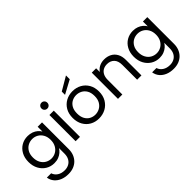

<svg xmlns="http://www.w3.org/2000/svg" viewBox="19 -1680 2840 2840"><g transform="rotate(-45 1439.0 -259.5)"><path d="M303.4 -556.8Q353.3 -556.8 393.3 -541.8Q433.4 -526.7 462.2 -502.2Q491.1 -477.6 507.3 -448V-548.3H598.8V11.7Q598.8 68.2 580.5 115.6Q562.1 163 528.2 197.5Q494.4 232 446.1 251Q397.8 270 337.2 270Q265.6 270 209.1 246.8Q152.6 223.5 116.8 181Q81 138.5 71.8 79.7H162.1Q177.3 129.3 223.4 160.1Q269.6 190.9 337.2 190.9Q385.6 190.9 424.1 170.5Q462.7 150.2 485 110.2Q507.3 70.1 507.3 11.7V-102.8Q491.1 -73.2 461.8 -47.8Q432.6 -22.4 392.9 -6.9Q353.3 8.5 303.4 8.5Q229.9 8.5 170.9 -27.3Q111.9 -63 77.3 -126.9Q42.6 -190.8 42.6 -276Q42.6 -361.3 77.3 -424.4Q111.9 -487.6 170.9 -522.2Q229.9 -556.8 303.4 -556.8ZM507.3 -274.5Q507.3 -338.2 481.5 -383.8Q455.7 -429.5 413.5 -453.6Q371.3 -477.6 321.5 -477.6Q271.7 -477.6 229.2 -454.2Q186.8 -430.7 161.4 -386Q135.9 -341.2 135.9 -276Q135.9 -211.9 161.4 -165.5Q186.8 -119.1 229.2 -94.9Q271.7 -70.7 321.5 -70.7Q371.3 -70.7 413.5 -94.9Q455.7 -119.1 481.5 -165Q507.3 -210.9 507.3 -274.5Z M753.4 0V-548.3H844.4V0ZM799.7 -637.2Q773.8 -637.2 756 -654.8Q738.2 -672.4 738.2 -699Q738.2 -725.6 756 -743.1Q773.8 -760.7 799.7 -760.7Q825.1 -760.7 842.8 -743.1Q860.4 -725.6 860.4 -699Q860.4 -672.4 842.8 -654.8Q825.1 -637.2 799.7 -637.2Z M1238.4 8.5Q1161.2 8.5 1099.4 -26Q1037.6 -60.5 1001.5 -124.4Q965.4 -188.3 965.4 -274.5Q965.4 -361.5 1002.3 -424.7Q1039.2 -487.8 1102.1 -522.3Q1165 -556.8 1242.2 -556.8Q1320.2 -556.8 1382.8 -522.3Q1445.3 -487.8 1482.1 -424.7Q1518.8 -361.5 1518.8 -274.5Q1518.8 -188.3 1481.3 -124.4Q1443.8 -60.5 1380.1 -26Q1316.5 8.5 1238.4 8.5ZM1238.4 -70.7Q1286.1 -70.7 1328.8 -92.9Q1371.4 -115.1 1398.5 -160.5Q1425.6 -205.9 1425.6 -274.5Q1425.6 -344.1 1398.9 -389.1Q1372.2 -434 1330.3 -455.8Q1288.4 -477.6 1240.7 -477.6Q1193.1 -477.6 1151.4 -455.8Q1109.8 -434 1083.8 -389.1Q1057.9 -344.1 1057.9 -274.5Q1057.9 -205.9 1083.1 -160.5Q1108.3 -115.1 1149.5 -92.9Q1190.8 -70.7 1238.4 -70.7ZM1127.6 -664.2 1340.3 -789.1V-710L1127.6 -595.8Z M1639.4 0V-548.3H1730.4V0ZM2040 0V-310.2Q2040 -394 1998 -436.4Q1955.9 -478.9 1887.3 -478.9Q1840.7 -478.9 1805.5 -459.5Q1770.3 -440.2 1750.4 -401.2Q1730.4 -362.2 1730.4 -302.9L1705.8 -409.5Q1715.6 -456.6 1744.9 -490Q1774.1 -523.4 1815.9 -540.7Q1857.8 -558 1906.2 -558Q1969.7 -558 2020.4 -532Q2071 -506 2100.5 -453.6Q2130 -401.3 2130 -322.6V0Z M2505.4 -556.8Q2555.3 -556.8 2595.3 -541.8Q2635.4 -526.7 2664.2 -502.2Q2693.1 -477.6 2709.3 -448V-548.3H2800.8V11.7Q2800.8 68.2 2782.5 115.6Q2764.1 163 2730.2 197.5Q2696.4 232 2648.1 251Q2599.8 270 2539.2 270Q2467.6 270 2411.1 246.8Q2354.6 223.5 2318.8 181Q2283 138.5 2273.8 79.7H2364.1Q2379.3 129.3 2425.4 160.1Q2471.6 190.9 2539.2 190.9Q2587.6 190.9 2626.1 170.5Q2664.7 150.2 2687 110.2Q2709.3 70.1 2709.3 11.7V-102.8Q2693.1 -73.2 2663.8 -47.8Q2634.6 -22.4 2594.9 -6.9Q2555.3 8.5 2505.4 8.5Q2431.9 8.5 2372.9 -27.3Q2313.9 -63 2279.3 -126.9Q2244.6 -190.8 2244.6 -276Q2244.6 -361.3 2279.3 -424.4Q2313.9 -487.6 2372.9 -522.2Q2431.9 -556.8 2505.4 -556.8ZM2709.3 -274.5Q2709.3 -338.2 2683.5 -383.8Q2657.7 -429.5 2615.5 -453.6Q2573.3 -477.6 2523.5 -477.6Q2473.7 -477.6 2431.2 -454.2Q2388.8 -430.7 2363.4 -386Q2337.9 -341.2 2337.9 -276Q2337.9 -211.9 2363.4 -165.5Q2388.8 -119.1 2431.2 -94.9Q2473.7 -70.7 2523.5 -70.7Q2573.3 -70.7 2615.5 -94.9Q2657.7 -119.1 2683.5 -165Q2709.3 -210.9 2709.3 -274.5Z"/></g></svg>

Font: Poppins Variable
Style: Regular
Weight: 100
Designer: Jonny Pinhorn
Foundry: Indian Type Foundry
Version: Version 6.000